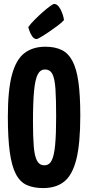

<svg xmlns="http://www.w3.org/2000/svg" viewBox="-20 -948 449 978"><path d="M200 10Q151 10 116.5 -5.5Q82 -21 61 -61Q40 -101 30 -172Q20 -243 20 -354Q20 -490 41 -567.5Q62 -645 104.5 -677.5Q147 -710 211 -710Q260 -710 294 -693.5Q328 -677 349 -637.5Q370 -598 379.5 -530Q389 -462 389 -358Q389 -217 369 -137Q349 -57 307.5 -23.5Q266 10 200 10ZM206 -106Q231 -106 243.5 -131Q256 -156 261 -211Q266 -266 266 -354Q266 -441 262.5 -494Q259 -547 247 -570.5Q235 -594 209 -594Q185 -594 172 -568.5Q159 -543 153.5 -485Q148 -427 148 -329Q148 -251 152 -202Q156 -153 168.5 -129.5Q181 -106 206 -106ZM167 -749Q153 -749 143 -764.5Q133 -780 128.5 -795Q124 -810 124 -810Q137 -828 157 -848Q177 -868 198 -886.5Q219 -905 235 -916.5Q251 -928 255 -928Q274 -928 288 -901Q302 -874 306 -846Q297 -835 276 -819Q255 -803 231.5 -787Q208 -771 189.5 -760Q171 -749 167 -749Z"/></svg>

Font: Yanone Kaffeesatz
Style: Bold
Weight: 700
Designer: Yanone (Cyrillic: Daniel Pouzeot, Huerta Tipografica, and Cyreal)
Foundry: Yanone
Version: Version 2.003